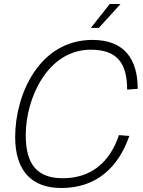

<svg xmlns="http://www.w3.org/2000/svg" viewBox="-20 -926 716 962"><path d="M435 -786H475L584 -906H530ZM287 16C463 16 573 -87 628 -245L576 -249C531 -114 437 -33 295 -33C169 -33 109 -99 109 -249C109 -435 219 -677 435 -677C569 -677 617 -607 617 -477L670 -481C670 -630 603 -726 443 -726C178 -726 56 -455 56 -239C56 -68 141 16 287 16Z"/></svg>

Font: Geist ExtraLight
Style: Italic
Weight: 200
Italic angle: -12°
Designer: Basement.studio, Andrés Briganti, Mateo Zaragoza
Foundry: Basement.studio, Vercel, Andrés Briganti, Guido Ferreyra, Mateo Zaragoza
Version: Version 1.500